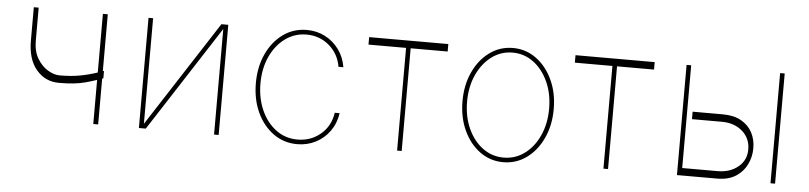

<svg xmlns="http://www.w3.org/2000/svg" viewBox="-39 -745 3992 947"><g transform="rotate(5 1957.0 -271.5)"><path d="M463.1 -545.5V-263.5Q465.9 -264.6 468.8 -265.6V-228.7Q467 -228 463.4 -226.9Q463.4 -226.9 463.1 -226.6V0H438.9V-218.4Q408.4 -208.1 381.9 -201.2Q355.5 -194.2 325.3 -190.9Q295.1 -187.5 252.8 -187.5Q185 -187.1 140.6 -239Q96.2 -290.8 96.6 -384.9V-548.3H120.7V-384.9Q120.7 -332.4 142 -296.7Q163.4 -261 194.1 -242.7Q224.8 -224.4 252.8 -224.4Q310.7 -224.4 355.1 -233Q399.5 -241.5 438.9 -255V-545.5Z M687.5 -22.7 1025.6 -545.5H1059.7V0H1036.9V-522.7L698.9 0H664.8V-545.5H687.5Z M1448.9 11.4Q1382.8 11.4 1331.1 -25.7Q1279.5 -62.9 1249.8 -126.8Q1220.2 -190.7 1220.2 -271.3Q1220.2 -351.2 1249.6 -415.3Q1279.1 -479.4 1330.8 -516.7Q1382.5 -554 1448.9 -554Q1497.9 -554 1538.9 -532.8Q1579.9 -511.7 1607.6 -473.9Q1635.3 -436.1 1643.5 -386.4H1619.3Q1608.3 -450.6 1560.9 -490.9Q1513.5 -531.2 1448.9 -531.2Q1390.3 -531.2 1343.6 -497.3Q1296.9 -463.4 1269.9 -404.7Q1242.9 -345.9 1242.9 -271.3Q1242.9 -198.9 1269 -139.9Q1295.1 -81 1341.6 -46.2Q1388.1 -11.4 1448.9 -11.4Q1514.2 -11.4 1562.5 -51.8Q1610.8 -92.3 1620.7 -159.1H1644.9Q1637.1 -107.6 1609.4 -69.2Q1581.7 -30.9 1540.1 -9.8Q1498.6 11.4 1448.9 11.4Z M1757.1 -508.5V-545.5H2149.1V-508.5H1965.9V0H1943.2V-508.5Z M2469.1 11.4Q2404.8 11.4 2353.7 -25.7Q2302.6 -62.9 2272.9 -127Q2243.3 -191.1 2243.3 -271.3Q2243.3 -351.9 2272.9 -415.8Q2302.6 -479.8 2353.7 -516.9Q2404.8 -554 2469.1 -554Q2533.4 -554 2584.3 -516.7Q2635.3 -479.4 2665.1 -415.5Q2695 -351.6 2695 -271.3Q2695 -191.1 2665.3 -127Q2635.7 -62.9 2584.5 -25.7Q2533.4 11.4 2469.1 11.4ZM2469.1 -11.4Q2527 -11.4 2573 -45.5Q2619 -79.5 2645.6 -138.5Q2672.2 -197.4 2672.2 -271.3Q2672.2 -345.2 2645.4 -403.9Q2618.6 -462.7 2572.8 -497Q2527 -531.2 2469.1 -531.2Q2411.6 -531.2 2365.6 -497Q2319.6 -462.7 2292.8 -403.9Q2266 -345.2 2266 -271.3Q2266 -197.4 2292.6 -138.5Q2319.2 -79.5 2365.2 -45.5Q2411.2 -11.4 2469.1 -11.4Z M2778.8 -508.5V-545.5H3170.8V-508.5H2987.6V0H2964.8V-508.5Z M3378.6 -318.2H3527.7Q3583.5 -318.2 3620 -297.2Q3656.6 -276.3 3674.7 -241.5Q3692.8 -206.7 3692.5 -164.8Q3692.8 -122.9 3674.7 -85Q3656.6 -47.2 3620 -23.6Q3583.5 0 3527.7 0H3328.8V-545.5H3351.6V-36.9H3527.7Q3589.1 -37.3 3628.7 -70.5Q3668.3 -103.7 3668.3 -156.2Q3668.3 -211.3 3628.7 -246.1Q3589.1 -280.9 3527.7 -281.2H3378.6ZM3791.9 0V-545.5H3814.6V0Z"/></g></svg>

Font: Inter UI Thin
Style: Regular
Weight: 100
Designer: Rasmus Andersson
Foundry: rsms
Version: 3.2;8d6f07862